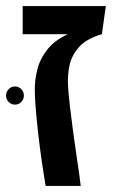

<svg xmlns="http://www.w3.org/2000/svg" viewBox="-34 -617 398 635"><path d="M117 -2Q110 -43 103.5 -88.5Q97 -134 92 -178Q87 -222 84 -259.5Q81 -297 81 -322Q81 -354 90 -389Q99 -424 124 -455Q149 -486 195 -506L303 -504Q252 -489 227.5 -461.5Q203 -434 196 -401Q189 -368 191 -335Q192 -310 197 -267.5Q202 -225 208.5 -176.5Q215 -128 222 -82Q229 -36 233 -2ZM41 -504V-597H316L303 -504ZM16 -271Q3 -271 -5.5 -280Q-14 -289 -14 -301Q-14 -313 -5.5 -322Q3 -331 16 -331Q28 -331 36.5 -322Q45 -313 45 -301Q45 -289 36.5 -280Q28 -271 16 -271Z"/></svg>

Font: Noto Sans Hebrew Thin Medium
Style: Regular
Weight: 500
Version: Version 3.001